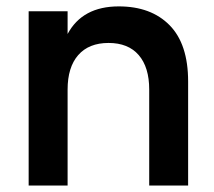

<svg xmlns="http://www.w3.org/2000/svg" viewBox="-20 -575 663 595"><path d="M442.4 0V-297.4Q442.4 -366.7 409.9 -404.3Q377.4 -441.9 316.4 -441.9Q255.4 -441.9 222.4 -404.3Q189.5 -366.7 189.5 -297.4V0H68.8V-540H189.5V-469.7Q235.4 -555.2 348.1 -555.2Q448.2 -555.2 505.6 -496.8Q563 -438.5 563 -322.3V0Z"/></svg>

Font: Vela Sans Bd
Style: Bold
Weight: 700
Designer: Principal design: Mikhail Sharanda - project Manrope.
Design modification: Ravid Balaliev
Foundry: Mikhail Sharanda
Version: Version 1.001